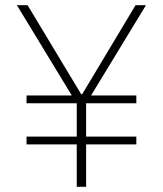

<svg xmlns="http://www.w3.org/2000/svg" viewBox="-20 -718 626 738"><path d="M311 -163V0H275V-163H82V-193H275V-321H82V-351H256L45 -698H86L292 -356H296L501 -698H541L330 -351H504V-321H311V-193H504V-163Z"/></svg>

Font: IBM Plex Sans Hebrew ExtLt
Style: Regular
Weight: 200
Designer: Mike Abbink, Paul van der Laan, Pieter van Rosmalen, Yanek Iontef
Foundry: Bold Monday
Version: Version 1.3